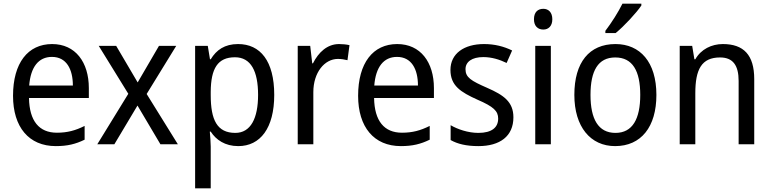

<svg xmlns="http://www.w3.org/2000/svg" viewBox="-20 -786 4204 1046"><path d="M264 -546C132 -546 51 -443 51 -264C51 -94 137 10 284 10C347 10 392 -1 441 -25V-100C391 -75 347 -63 290 -63C193 -63 140 -127 138 -252H464V-306C464 -447 391 -546 264 -546ZM263 -476C342 -476 377 -409 377 -320H139C147 -421 190 -476 263 -476Z M679 -275 510 0H603L729 -211L854 0H949L779 -274L940 -536H846L730 -337L613 -536H518Z M1277 -546C1204 -546 1159 -514 1128 -463H1124L1112 -536H1043V240H1128V13C1128 -11 1125 -45 1123 -69H1128C1157 -24 1206 10 1278 10C1398 10 1474 -88 1474 -269C1474 -454 1398 -546 1277 -546ZM1260 -474C1347 -474 1386 -398 1386 -269C1386 -142 1346 -62 1262 -62C1163 -62 1128 -132 1128 -268V-286C1129 -413 1166 -474 1260 -474Z M1827 -546C1763 -546 1715 -501 1685 -441H1681L1670 -536H1602V0H1687V-284C1687 -391 1748 -465 1821 -465C1838 -465 1858 -462 1873 -458L1884 -540C1867 -544 1846 -546 1827 -546Z M2144 -546C2012 -546 1931 -443 1931 -264C1931 -94 2017 10 2164 10C2227 10 2272 -1 2321 -25V-100C2271 -75 2227 -63 2170 -63C2073 -63 2020 -127 2018 -252H2344V-306C2344 -447 2271 -546 2144 -546ZM2143 -476C2222 -476 2257 -409 2257 -320H2019C2027 -421 2070 -476 2143 -476Z M2777 -147C2777 -231 2724 -268 2635 -307C2546 -346 2516 -364 2516 -409C2516 -449 2551 -475 2613 -475C2658 -475 2701 -462 2740 -443L2770 -511C2725 -533 2675 -546 2617 -546C2508 -546 2434 -494 2434 -405C2434 -319 2490 -284 2581 -243C2669 -205 2694 -181 2694 -140C2694 -92 2660 -62 2586 -62C2530 -62 2472 -82 2435 -104V-23C2472 -2 2520 10 2586 10C2704 10 2777 -44 2777 -147Z M2940 -738C2910 -738 2889 -720 2889 -681C2889 -644 2910 -625 2940 -625C2968 -625 2989 -644 2989 -681C2989 -719 2968 -738 2940 -738ZM2981 -536H2896V0H2981Z M3474 -756V-766H3371C3349 -721 3311 -661 3278 -618V-606H3334C3379 -642 3449 -718 3474 -756ZM3556 -269C3556 -448 3467 -546 3333 -546C3190 -546 3109 -446 3109 -269C3109 -95 3197 10 3331 10C3473 10 3556 -95 3556 -269ZM3197 -269C3197 -400 3238 -473 3332 -473C3426 -473 3468 -400 3468 -269C3468 -138 3426 -62 3333 -62C3239 -62 3197 -138 3197 -269Z M3918 -546C3857 -546 3799 -518 3768 -463H3763L3751 -536H3683V0H3768V-278C3768 -408 3802 -473 3903 -473C3973 -473 4004 -430 4004 -345V0H4089V-355C4089 -487 4031 -546 3918 -546Z"/></svg>

Font: Noto Sans Malayalam SemiCondensed
Style: Regular
Weight: 400
Width: 4
Designer: Jelle Bosma - Monotype Design Team
Foundry: Monotype Imaging Inc.
Version: Version 2.104